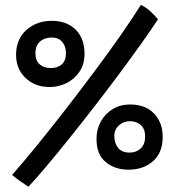

<svg xmlns="http://www.w3.org/2000/svg" viewBox="-20 -736 732 770"><path d="M94 13Q82.5 5.5 61 -9.5Q39.5 -24.5 28.5 -34.5Q71 -82.5 126 -150Q181 -217.5 240.8 -294.5Q300.5 -371.5 358.2 -448.8Q416 -526 464.5 -595.5Q513 -665 545 -716.5Q564.5 -707.5 583.8 -689.8Q603 -672 613.5 -658.5Q585.5 -615.5 544.2 -557.8Q503 -500 454.2 -434.5Q405.5 -369 354 -302.8Q302.5 -236.5 253.8 -175.8Q205 -115 163.5 -66Q122 -17 94 13ZM179.5 -387Q120.5 -387 82.5 -423.2Q44.5 -459.5 44.5 -516Q44.5 -579 86 -615.8Q127.5 -652.5 187.5 -652.5Q247.5 -652.5 283.2 -617.2Q319 -582 319 -520.5Q319 -478.5 298.8 -448.5Q278.5 -418.5 246.8 -402.8Q215 -387 179.5 -387ZM184 -463Q211 -463 227.8 -477.8Q244.5 -492.5 244.5 -523Q244.5 -551 229.2 -568.2Q214 -585.5 188.5 -585.5Q158.5 -585.5 140.2 -569.2Q122 -553 122 -523.5Q122 -492.5 139.2 -477.8Q156.5 -463 184 -463ZM495 -55.5Q441 -55.5 404 -86Q367 -116.5 367 -178.5Q367 -217 384.2 -248.5Q401.5 -280 432 -298.5Q462.5 -317 501.5 -317Q563.5 -317 598 -280.5Q632.5 -244 632.5 -187Q632.5 -124 594 -89.8Q555.5 -55.5 495 -55.5ZM500.5 -124Q526 -124 544 -140.5Q562 -157 562 -189Q562 -218.5 545 -234.2Q528 -250 500.5 -250Q476 -250 457.2 -233.5Q438.5 -217 438.5 -191Q438.5 -161.5 453.8 -142.8Q469 -124 500.5 -124Z"/></svg>

Font: Grandstander Medium
Style: Regular
Weight: 500
Designer: Tyler Finck
Foundry: Etcetera Type Co
Version: Version 1.200; ttfautohint (v1.8.3)